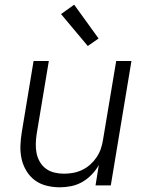

<svg xmlns="http://www.w3.org/2000/svg" viewBox="-20 -790 640 818"><path d="M235 8Q206 8 178 1Q150 -6 128.5 -22Q107 -38 92.5 -62Q78 -86 72 -113Q66 -140 67 -169.5Q68 -199 73 -228L123 -530H188L136 -218Q133 -198 132.5 -177Q132 -156 136 -136.5Q140 -117 150 -100Q160 -83 175.5 -71.5Q191 -60 211 -55Q231 -50 252 -50Q252 -50 252.5 -50Q253 -50 253 -50Q272 -50 291.5 -53.5Q311 -57 330 -66Q349 -75 364.5 -89Q380 -103 391.5 -120Q403 -137 409.5 -156Q416 -175 419 -195L475 -530H540L452 0H387L401 -87Q389 -65 370.5 -46Q352 -27 330 -14.5Q308 -2 283.5 3Q259 8 235 8ZM354 -594 240 -730 296 -770 400 -626Z"/></svg>

Font: Iosevka Curly LtExObl
Style: Regular
Weight: 300
Width: 7
Italic angle: -9°
Monospace: yes
Designer: Belleve Invis
Foundry: Belleve Invis
Version: Version 11.1.0; ttfautohint (v1.8.3)